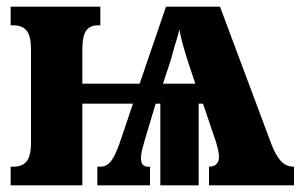

<svg xmlns="http://www.w3.org/2000/svg" viewBox="-20 -556 910 576"><path d="M862 -56V0H607V-56Q621 -56 629 -63.5Q637 -71 637 -86Q637 -101 627 -133L589 -245H576V0H461V-245H447L415 -138Q414 -134 408.5 -115Q403 -96 403 -80Q403 -53 430 -56V0H272V-56H282Q300 -56 313 -72.5Q326 -89 339 -127L379 -245H227V0H12V-56H21Q47 -56 60 -72Q73 -88 73 -129V-408Q73 -448 60 -464Q47 -480 21 -480H12V-536H281V-480H273Q250 -480 238.5 -464Q227 -448 227 -407V-305H399L478 -536H640L794 -124Q807 -90 822.5 -73Q838 -56 862 -56ZM566 -305 542 -377Q524 -434 518 -468Q515 -453 511 -440.5Q507 -428 504 -418Q495 -386 493 -378L469 -305Z"/></svg>

Font: Noto Serif CondBlack
Style: Regular
Weight: 900
Width: 3
Designer: Monotype Design Team
Foundry: Monotype Imaging Inc.
Version: Version 1.001